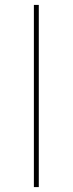

<svg xmlns="http://www.w3.org/2000/svg" viewBox="-20 -762 296 782"><path d="M118 0V-742H138V0Z"/></svg>

Font: Montserrat Thin
Style: Regular
Weight: 100
Designer: Julieta Ulanovsky
Foundry: Julieta Ulanovsky
Version: Version 9.000